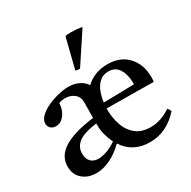

<svg xmlns="http://www.w3.org/2000/svg" viewBox="-169 -914 1080 1088"><g transform="rotate(-30 371.5 -370.0)"><path d="M698 -274 391 -277Q391 -274 391 -272Q391 -218 407 -169.5Q423 -121 459.5 -90.5Q496 -60 558 -60Q623 -60 688 -104Q698 -92 703 -81Q621 12 511 12Q400 12 342 -76Q297 -32 250.5 -10Q204 12 160 12Q106 12 70.5 -18.5Q35 -49 35 -102Q35 -170 100 -211Q165 -252 298 -269V-271Q298 -296 298.5 -321Q299 -346 299 -371Q299 -406 275 -425.5Q251 -445 216 -445Q190 -445 174 -437Q174 -413 164 -389Q154 -365 136 -349Q118 -333 94 -333Q72 -333 59.5 -345.5Q47 -358 47 -376Q47 -400 69.5 -421.5Q92 -443 126 -458.5Q160 -474 197 -483Q234 -492 264 -492Q300 -492 330 -478Q360 -464 377 -438Q404 -464 440 -478Q476 -492 519 -492Q604 -492 652 -439.5Q700 -387 700 -304Q700 -294 699.5 -286.5Q699 -279 698 -274ZM329 -97Q327 -102 324 -108Q313 -132 305.5 -161.5Q298 -191 298 -218V-233Q211 -221 177 -194Q143 -167 143 -125Q143 -90 161 -71.5Q179 -53 210 -53Q231 -53 261.5 -62.5Q292 -72 329 -97ZM394 -314 593 -318Q594 -320 594 -323.5Q594 -327 594 -328Q594 -382 571.5 -418Q549 -454 504 -454Q468 -454 445 -432.5Q422 -411 410 -379Q398 -347 394 -314ZM502 -746V-742L374 -548Q369 -547 360 -548Q351 -549 345 -551L394 -747Q399 -752 428 -752Q468 -752 502 -746Z"/></g></svg>

Font: Castoro
Style: Regular
Weight: 400
Designer: John Hudson
Foundry: Tiro Typeworks Ltd.
Version: Version 2.04